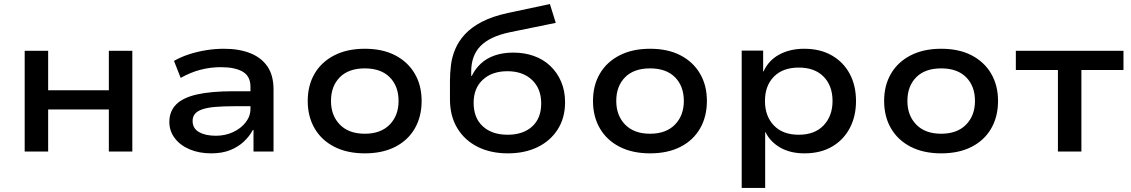

<svg xmlns="http://www.w3.org/2000/svg" viewBox="-20 -749 5591 949"><path d="M102 0V-498H218V-303H518V-498H634V0H518V-208H218V0Z M1024 9Q964 9 917 -11Q870 -31 843.5 -66.5Q817 -102 817 -146Q817 -198 850 -232Q883 -266 953 -282Q1023 -298 1132 -298H1236V-224H1138Q1082 -224 1043 -220.5Q1004 -217 979.5 -208.5Q955 -200 943.5 -186Q932 -172 932 -151Q932 -114 964 -96Q996 -78 1047 -78Q1093 -78 1132 -96Q1171 -114 1194.5 -144.5Q1218 -175 1218 -211V-320Q1218 -372 1180 -394.5Q1142 -417 1071 -417Q1021 -417 972 -404.5Q923 -392 873 -364L840 -448Q875 -468 915.5 -481Q956 -494 999.5 -501Q1043 -508 1087 -508Q1161 -508 1216 -486.5Q1271 -465 1301.5 -421Q1332 -377 1332 -306V0H1233V-106L1230 -107Q1213 -75 1184.5 -48.5Q1156 -22 1116.5 -6.5Q1077 9 1024 9Z M1783 9Q1696 9 1632.5 -23.5Q1569 -56 1535 -114.5Q1501 -173 1501 -250Q1501 -327 1535 -385Q1569 -443 1632.5 -475.5Q1696 -508 1783 -508Q1871 -508 1933.5 -475.5Q1996 -443 2030 -385Q2064 -327 2064 -250Q2064 -173 2030.5 -114.5Q1997 -56 1934 -23.5Q1871 9 1783 9ZM1783 -88Q1862 -88 1906 -133Q1950 -178 1950 -250Q1950 -323 1906.5 -367Q1863 -411 1783 -411Q1703 -411 1659.5 -367Q1616 -323 1616 -250Q1616 -178 1660 -133Q1704 -88 1783 -88Z M2490 9Q2405 9 2340.5 -23.5Q2276 -56 2240 -116Q2204 -176 2204 -258V-348Q2204 -387 2209 -427.5Q2214 -468 2230.5 -507Q2247 -546 2278.5 -580Q2310 -614 2361.5 -641Q2413 -668 2491 -685L2698 -729L2727 -636L2497 -589Q2400 -568 2354.5 -521Q2309 -474 2309 -395V-374H2312Q2329 -409 2357 -435Q2385 -461 2425.5 -475Q2466 -489 2517 -489Q2572 -489 2618.5 -472.5Q2665 -456 2699.5 -423.5Q2734 -391 2753.5 -345.5Q2773 -300 2773 -244Q2773 -167 2737 -110Q2701 -53 2637.5 -22Q2574 9 2490 9ZM2489 -83Q2565 -83 2610 -123.5Q2655 -164 2655 -238Q2655 -311 2609.5 -354Q2564 -397 2488 -397Q2412 -397 2366.5 -355Q2321 -313 2321 -241Q2321 -166 2366.5 -124.5Q2412 -83 2489 -83Z M3193 9Q3106 9 3042.5 -23.5Q2979 -56 2945 -114.5Q2911 -173 2911 -250Q2911 -327 2945 -385Q2979 -443 3042.5 -475.5Q3106 -508 3193 -508Q3281 -508 3343.5 -475.5Q3406 -443 3440 -385Q3474 -327 3474 -250Q3474 -173 3440.5 -114.5Q3407 -56 3344 -23.5Q3281 9 3193 9ZM3193 -88Q3272 -88 3316 -133Q3360 -178 3360 -250Q3360 -323 3316.5 -367Q3273 -411 3193 -411Q3113 -411 3069.5 -367Q3026 -323 3026 -250Q3026 -178 3070 -133Q3114 -88 3193 -88Z M3646 180V-499H3752V-396H3754Q3779 -451 3832 -479.5Q3885 -508 3955 -508Q4034 -508 4091.5 -475Q4149 -442 4180 -384Q4211 -326 4211 -249Q4211 -175 4180.5 -116.5Q4150 -58 4093 -24.5Q4036 9 3956 9Q3887 9 3837.5 -19Q3788 -47 3764 -95H3762V180ZM3928 -83Q4007 -83 4051 -129.5Q4095 -176 4095 -250Q4095 -325 4051 -370Q4007 -415 3928 -415Q3849 -415 3805 -370Q3761 -325 3761 -250Q3761 -175 3805 -129Q3849 -83 3928 -83Z M4632 9Q4545 9 4481.5 -23.5Q4418 -56 4384 -114.5Q4350 -173 4350 -250Q4350 -327 4384 -385Q4418 -443 4481.5 -475.5Q4545 -508 4632 -508Q4720 -508 4782.5 -475.5Q4845 -443 4879 -385Q4913 -327 4913 -250Q4913 -173 4879.5 -114.5Q4846 -56 4783 -23.5Q4720 9 4632 9ZM4632 -88Q4711 -88 4755 -133Q4799 -178 4799 -250Q4799 -323 4755.5 -367Q4712 -411 4632 -411Q4552 -411 4508.5 -367Q4465 -323 4465 -250Q4465 -178 4509 -133Q4553 -88 4632 -88Z M5209 0V-403H5001V-498H5533V-403H5325V0Z"/></svg>

Font: Nunito Sans 7pt SemiExpanded SemiBold
Style: Regular
Weight: 600
Width: 6
Designer: Vernon Adams
Foundry: Vernon Adams
Version: Version 3.101;gftools[0.9.27]